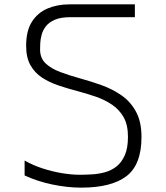

<svg xmlns="http://www.w3.org/2000/svg" viewBox="-20 -860 759 880"><path d="M352.7 0Q288.2 0 219.7 -14.4Q151.2 -28.8 92.8 -55.8V-124.2Q131.3 -102.3 175.5 -88Q219.7 -73.7 264.2 -66.3Q308.7 -59 345.7 -59Q371.7 -59 401.4 -60.8Q431.2 -62.5 460.4 -70.3Q489.7 -78.2 513.5 -96.7Q537.3 -115.2 551.9 -148.2Q566.5 -181.2 566.5 -233Q566.5 -287.5 546.8 -322.5Q527 -357.5 493.7 -380.1Q460.3 -402.7 418.8 -417Q377.2 -431.3 333.2 -442.9Q289.2 -454.5 247.6 -468.5Q206 -482.5 172.7 -504.3Q139.3 -526.2 119.6 -561.1Q99.8 -596 99.8 -650Q99.8 -719 126.4 -760.5Q153 -802 197.8 -821Q242.7 -840 297.2 -840H598.2V-781.2H301.7Q258.3 -781.2 231.4 -769.5Q204.5 -757.8 190.3 -739.5Q176.2 -721.2 170.8 -700.4Q165.3 -679.7 164.5 -661.9Q163.7 -644.2 163.7 -633.3Q163.7 -593.7 188.8 -569.7Q214 -545.7 255.5 -530.1Q297 -514.5 346.8 -500.8Q396.5 -487.2 445.8 -469.5Q495.2 -451.8 536.7 -423.1Q578.2 -394.3 603.3 -348.2Q628.5 -302 628.5 -232Q628.5 -105 559.5 -52.5Q490.5 0 352.7 0Z"/></svg>

Font: Matangi Light
Style: Regular
Weight: 300
Designer: Prashant Pant
Foundry: The Graphic Ant
Version: Version 3.002